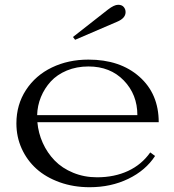

<svg xmlns="http://www.w3.org/2000/svg" viewBox="-20 -761 722 795"><path d="M426.8 -721.2Q452.6 -741.2 469.2 -741.2Q484.4 -741.2 492.2 -732.2Q500 -723.1 500 -710.9Q500 -685.5 464.8 -670.9L291 -596.2L282.2 -607.9ZM47.9 -250Q47.9 -327.6 87.6 -388.4Q127.4 -449.2 195.1 -481.7Q262.7 -514.2 346.2 -514.2Q477.1 -514.2 557.1 -443.4Q637.2 -372.6 637.2 -254.9H134.8Q138.7 -210 157.2 -168.9Q175.8 -127.9 206.5 -96.2Q237.3 -64.5 283 -45.7Q328.6 -26.9 381.8 -26.9Q453.6 -26.9 510.3 -53.2Q566.9 -79.6 602.1 -129.9L622.1 -115.2Q583 -55.2 511.2 -20.5Q439.5 14.2 351.1 14.2Q284.2 14.2 227.1 -6.3Q169.9 -26.9 130.9 -62Q91.8 -97.2 69.8 -145.8Q47.9 -194.3 47.9 -250ZM133.8 -284.2H548.8Q548.8 -369.6 492.7 -427.7Q436.5 -485.8 346.2 -485.8Q297.4 -485.8 256.8 -469Q216.3 -452.1 190.2 -423.6Q164.1 -395 149.4 -359.1Q134.8 -323.2 133.8 -284.2Z"/></svg>

Font: Messapia
Style: Regular
Weight: 400
Designer: Luca Marsano
Foundry: Collletttivo
Version: Version 1.000;FEAKit 1.0